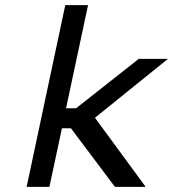

<svg xmlns="http://www.w3.org/2000/svg" viewBox="-20 -730 676 750"><path d="M235 -710 84 0H173L222 -229H257L429 0H549L351 -270L636 -500H522L277 -307H238L324 -710Z"/></svg>

Font: LT Wave Mono
Style: Italic
Weight: 400
Designer: Daniel Lyons
Version: Version 2.5 (Glyphs App)